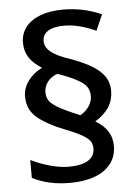

<svg xmlns="http://www.w3.org/2000/svg" viewBox="-54 -808 605 856"><g transform="rotate(-5 248.0 -380.0)"><path d="M56.6 -30.3V-110.4Q98.6 -89.8 143.8 -77.6Q189 -65.4 223.6 -65.4Q281.7 -65.4 311.8 -83.7Q341.8 -102.1 341.8 -137.2Q341.8 -156.2 333.5 -168.7Q325.2 -181.2 305.2 -193.8Q281.2 -209.5 224.1 -231.9Q166.5 -254.9 136.2 -274.4Q112.3 -288.6 97.2 -302.7Q82 -316.9 72.8 -333Q58.1 -359.4 58.1 -394.5Q58.1 -430.7 81.1 -462.6Q104 -494.6 144.5 -515.6Q106 -539.6 87.9 -567.9Q69.8 -596.2 69.8 -633.8Q69.8 -674.3 93.3 -704.1Q116.7 -733.9 159.7 -749.8Q202.6 -765.6 260.7 -765.6Q351.1 -765.6 432.1 -729.5L400.9 -658.7Q360.4 -676.8 325.9 -685.3Q291.5 -693.8 259.3 -693.8Q212.4 -693.8 187.3 -678Q162.1 -662.1 162.1 -633.8Q162.1 -611.3 177.5 -594.5Q192.9 -577.6 225.6 -562Q247.6 -551.8 280.3 -541Q339.8 -519 375.5 -495.8Q411.1 -472.7 427 -446.3Q442.9 -419.9 442.9 -386.7Q442.9 -346.2 423.1 -314.5Q403.3 -282.7 360.4 -256.3Q397.5 -234.4 415.5 -206.3Q433.6 -178.2 433.6 -140.6Q433.6 -94.7 408.4 -61.5Q383.3 -28.3 336.2 -10.7Q289.1 6.8 224.1 6.8Q176.8 6.8 136.2 -2Q95.7 -10.7 56.6 -30.3ZM350.6 -370.6Q350.6 -395 339.1 -412.1Q327.6 -429.2 300.3 -443.8Q272.5 -460.4 210.4 -482.4Q182.6 -472.7 166.5 -451.9Q150.4 -431.2 150.4 -404.8Q150.4 -382.3 161.1 -366.9Q171.9 -351.6 196.3 -337.4Q226.1 -318.8 296.9 -289.6Q322.8 -305.2 336.7 -326.4Q350.6 -347.7 350.6 -370.6Z"/></g></svg>

Font: Viking Open Sans Light
Style: Bold
Weight: 600
Foundry: Ascender Corporation
Version: Version 2.001